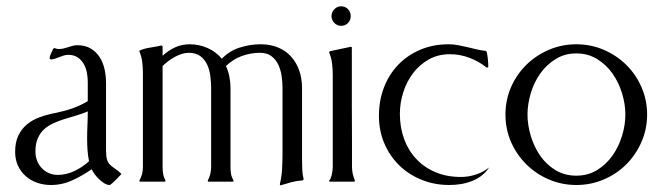

<svg xmlns="http://www.w3.org/2000/svg" viewBox="-20 -563 2055 595"><path d="M252 -309.6Q252 -324.2 249 -338.9Q246.1 -353.5 239 -365.7Q231.9 -377.9 220.2 -385.5Q208.5 -393.1 191.4 -393.1Q184.6 -393.1 177.5 -390.9Q170.4 -388.7 163.6 -386Q156.7 -383.3 150.4 -381.1Q144 -378.9 138.2 -378.9Q133.8 -378.9 133.8 -383.3Q133.8 -385.7 135 -389.6Q136.2 -393.6 138.2 -397.7Q140.1 -401.9 142.1 -405.8Q144 -409.7 145 -412.1L148.9 -414.1Q155.3 -411.1 162.6 -411.1Q169.9 -411.1 177 -412.8Q184.1 -414.6 190.9 -416.7Q197.8 -418.9 204.8 -420.9Q211.9 -422.9 219.2 -422.9Q244.1 -422.9 261.2 -412.6Q278.3 -402.3 288.8 -386Q299.3 -369.6 304 -348.6Q308.6 -327.6 308.6 -306.2V-96.7Q308.6 -77.6 311.8 -68.1Q314.9 -58.6 321 -52.5Q327.1 -46.4 335.9 -40.8Q344.7 -35.2 356.4 -23.9Q354.5 -22 349.4 -16.4Q344.2 -10.7 338.1 -4.9Q332 1 326.9 5.6Q321.8 10.3 319.8 10.3Q312 10.3 303.5 5.1Q294.9 0 287.1 -7.6Q279.3 -15.1 273.2 -23.4Q267.1 -31.7 264.2 -38.6Q236.3 -19 204.6 -4.4Q172.9 10.3 137.7 10.3Q114.7 10.3 94.7 3.2Q74.7 -3.9 59.6 -17.3Q44.4 -30.8 35.6 -49.8Q26.9 -68.8 26.9 -92.3Q26.9 -121.6 36.6 -142.3Q46.4 -163.1 63.2 -177.2Q80.1 -191.4 102.8 -199.7Q125.5 -208 151.4 -212.9Q178.7 -218.3 203.4 -226.8Q228 -235.4 252 -249.5ZM255.9 -63.5Q252.4 -80.6 251.2 -98.1Q250 -115.7 250 -133.3Q250 -154.8 251 -175.5Q252 -196.3 252 -217.8Q234.9 -210.4 216.3 -205.1Q197.8 -199.7 179.9 -194.1Q162.1 -188.5 145.8 -181.2Q129.4 -173.8 116.9 -162.6Q104.5 -151.4 97.2 -134.5Q89.8 -117.7 89.8 -93.3Q89.8 -78.1 95 -64.9Q100.1 -51.8 109.4 -42Q118.7 -32.2 131.3 -26.6Q144 -21 159.7 -21Q185.5 -21 211.4 -33.4Q237.3 -45.9 255.9 -63.5Z M483.9 -45.4Q483.9 -34.7 485.6 -24.2Q487.3 -13.7 492.7 -3.9V-1Q492.2 -1 491.2 -0.5Q490.2 0 489.7 0H415Q414.6 0 413.6 -0.5Q412.6 -1 412.1 -1V-3.9Q422.9 -22.5 422.9 -45.4V-335.4Q422.9 -352.5 420.9 -369.9Q418.9 -387.2 412.1 -403.3V-406.2Q428.2 -413.1 445.3 -415.5Q462.4 -418 479.5 -421.9L482.4 -420.9L483.9 -418.9V-390.1Q501.5 -406.7 522.7 -416.3Q543.9 -425.8 568.4 -425.8Q596.7 -425.8 623 -414.3Q649.4 -402.8 667.5 -380.9Q690.4 -405.3 722.7 -415.5Q754.9 -425.8 787.6 -425.8Q817.9 -425.8 841.8 -415.8Q865.7 -405.8 882.1 -387.7Q898.4 -369.6 907.2 -344.7Q916 -319.8 916 -290.5V-65.9Q916 -51.3 916.7 -36.6Q917.5 -22 920.9 -7.8L920.4 -5.9L917.5 -3.9Q900.4 -2.9 883.5 1.5Q866.7 5.9 850.1 11.2L848.1 10.7L847.2 7.8Q853 -16.1 854.2 -40.3Q855.5 -64.5 855.5 -88.9V-290.5Q855.5 -308.1 852.8 -327.1Q850.1 -346.2 842.5 -362.3Q835 -378.4 821.3 -388.9Q807.6 -399.4 785.6 -399.4Q756.3 -399.4 728.8 -389.2Q701.2 -378.9 680.2 -358.4Q687.5 -342.8 690.9 -325.4Q694.3 -308.1 694.3 -290.5V-45.4Q694.3 -34.7 696 -24.2Q697.8 -13.7 703.6 -3.9V-1L701.2 0H626L624 -1V-3.9Q629.4 -13.7 631.8 -24.2Q634.3 -34.7 634.3 -45.4V-290.5Q634.3 -308.1 631.8 -327.4Q629.4 -346.7 622.1 -362.5Q614.7 -378.4 601.1 -388.9Q587.4 -399.4 564.9 -399.4Q554.2 -399.4 543 -395.8Q531.7 -392.1 521 -386.2Q510.3 -380.4 500.7 -373Q491.2 -365.7 483.9 -358.4Z M1079.6 -3.9V-1Q1079.1 -1 1078.1 -0.5Q1077.1 0 1076.7 0H1002.4L999 -2Q1002 -4.4 1004.4 -10Q1006.8 -15.6 1008.3 -22.2Q1009.8 -28.8 1010.5 -35.2Q1011.2 -41.5 1011.2 -45.4V-331.5Q1011.2 -349.1 1009 -366.7Q1006.8 -384.3 1000 -400.4V-402.3L1002.4 -404.3L1066.9 -418L1070.3 -417Q1070.3 -416.5 1070.3 -401.4Q1070.3 -386.2 1070.3 -361.6Q1070.3 -336.9 1070.3 -305.4Q1070.3 -273.9 1070.3 -240.2Q1070.3 -206.5 1070.6 -173.8Q1070.8 -141.1 1070.8 -114.3Q1070.8 -87.4 1070.8 -68.8Q1070.8 -50.3 1070.8 -45.4Q1070.8 -34.7 1073.2 -24.2Q1075.7 -13.7 1079.6 -3.9ZM1037.1 -543.5Q1049.8 -543.5 1058.3 -534.7Q1066.9 -525.9 1066.9 -513.2Q1066.9 -500.5 1058.3 -491.7Q1049.8 -482.9 1037.1 -482.9Q1024.9 -482.9 1016.1 -491.9Q1007.3 -501 1007.3 -513.2Q1007.3 -525.4 1016.1 -534.4Q1024.9 -543.5 1037.1 -543.5Z M1374 -395Q1337.4 -395 1308.6 -378.7Q1279.8 -362.3 1260 -336.2Q1240.2 -310.1 1229.7 -277.1Q1219.2 -244.1 1219.2 -210.4Q1219.2 -168 1232.4 -132.1Q1245.6 -96.2 1270.3 -70.1Q1294.9 -43.9 1329.8 -29.3Q1364.7 -14.6 1408.2 -14.6Q1431.6 -14.6 1454.3 -22Q1477.1 -29.3 1495.6 -43.9Q1485.8 -28.8 1471.9 -18.3Q1458 -7.8 1441.4 -1.5Q1424.8 4.9 1407.2 7.6Q1389.6 10.3 1372.6 10.3Q1326.2 10.3 1286.4 -5.9Q1246.6 -22 1217.3 -50.5Q1188 -79.1 1171.1 -118.4Q1154.3 -157.7 1154.3 -204.1Q1154.3 -251.5 1169.9 -292Q1185.5 -332.5 1214.1 -362.3Q1242.7 -392.1 1282.5 -408.9Q1322.3 -425.8 1370.1 -425.8Q1384.8 -425.8 1399.2 -423.1Q1413.6 -420.4 1428 -417Q1442.4 -413.6 1456.5 -410.2Q1470.7 -406.7 1485.4 -405.3L1488.3 -402.3Q1490.7 -391.1 1491.9 -379.2Q1493.2 -367.2 1493.2 -355.5L1490.7 -353.5H1488.3Q1463.9 -373 1434.6 -384Q1405.3 -395 1374 -395Z M1766.1 -425.8Q1811 -425.8 1850.8 -408.7Q1890.6 -391.6 1920.7 -362.1Q1950.7 -332.5 1968 -292.7Q1985.4 -252.9 1985.4 -208Q1985.4 -163.1 1968 -123.3Q1950.7 -83.5 1920.9 -53.7Q1891.1 -23.9 1851.1 -6.8Q1811 10.3 1766.1 10.3Q1721.2 10.3 1681.2 -6.8Q1641.1 -23.9 1611.1 -53.7Q1581.1 -83.5 1563.7 -123Q1546.4 -162.6 1546.4 -208Q1546.4 -253.4 1563.7 -293Q1581.1 -332.5 1611.1 -362.1Q1641.1 -391.6 1681.2 -408.7Q1721.2 -425.8 1766.1 -425.8ZM1766.1 -397.5Q1730 -397.5 1701.7 -379.9Q1673.3 -362.3 1654.1 -335Q1634.8 -307.6 1624.8 -273.9Q1614.7 -240.2 1614.7 -208Q1614.7 -175.8 1624.8 -142.1Q1634.8 -108.4 1653.8 -80.8Q1672.9 -53.2 1701.2 -35.9Q1729.5 -18.6 1766.1 -18.6Q1802.2 -18.6 1830.6 -36.1Q1858.9 -53.7 1878.2 -81.1Q1897.5 -108.4 1907.7 -142.1Q1918 -175.8 1918 -208Q1918 -240.2 1907.7 -273.9Q1897.5 -307.6 1878.2 -335Q1858.9 -362.3 1830.6 -379.9Q1802.2 -397.5 1766.1 -397.5Z"/></svg>

Font: CAT Linz
Style: Regular
Weight: 400
Designer: Peter Wiegel
Foundry: Peter Wiegel
Version: Version 1.08